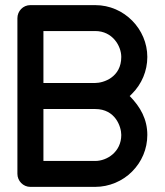

<svg xmlns="http://www.w3.org/2000/svg" viewBox="-20 -729 643 749"><path d="M149.4 -607.9H351.6C418.9 -607.9 453.1 -549.8 453.1 -506.8C453.1 -427.2 383.3 -405.3 351.6 -405.3H149.4ZM351.6 -303.7C430.2 -303.7 453.1 -234.4 453.1 -202.6C453.1 -136.2 397 -101.1 351.6 -101.1H149.4V-303.7ZM495.1 -59.6C532.7 -97.2 554.7 -147.5 554.7 -202.6C554.7 -263.2 528.3 -311.5 485.8 -354.5C486.3 -355 487.3 -356 488.3 -356.4C488.8 -356.9 489.7 -357.9 490.7 -358.9L495.1 -363.3C532.7 -400.9 554.7 -452.1 554.7 -506.8C554.7 -614.7 465.3 -709 351.6 -709H98.1C69.8 -709 47.9 -685.5 47.9 -658.2V-50.8C47.9 -23.4 70.3 0 98.1 0H351.6C405.8 0 458.5 -22.5 495.1 -59.6Z"/></svg>

Font: LOB TGL 0-17
Style: Regular
Weight: 400
Designer: Peter Wiegel + adaptations and expanded glyphset by Studio LOB
Foundry: Peter Wiegel + adaptations and expanded glyphset by Studio LOB
Version: Version 1.003;Glyphs 3.1.2 (3151)